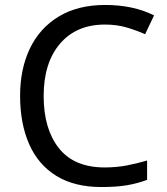

<svg xmlns="http://www.w3.org/2000/svg" viewBox="-20 -744 672 774"><path d="M403 -645Q288 -645 222 -568Q156 -491 156 -357Q156 -224 217.5 -146.5Q279 -69 402 -69Q449 -69 491 -77Q533 -85 573 -97V-19Q533 -4 490.5 3Q448 10 389 10Q280 10 207 -35Q134 -80 97.5 -163Q61 -246 61 -358Q61 -466 100.5 -548.5Q140 -631 217 -677.5Q294 -724 404 -724Q517 -724 601 -682L565 -606Q532 -621 491.5 -633Q451 -645 403 -645Z"/></svg>

Font: Noto Sans Old Sogdian
Style: Regular
Weight: 400
Designer: Monotype Design Team
Foundry: Monotype Imaging Inc.
Version: Version 2.002; ttfautohint (v1.8.4.7-5d5b)